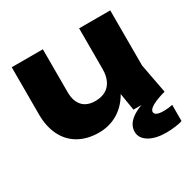

<svg xmlns="http://www.w3.org/2000/svg" viewBox="-171 -742 1124 1125"><g transform="rotate(-30 390.5 -179.5)"><path d="M48 -251.7V-571.8H258.6V-282.1Q258.6 -220.7 288.5 -187.9Q318.4 -155.1 374.6 -155.1Q415.6 -155.1 444.6 -171.6Q473.6 -188.1 488.7 -220Q503.9 -251.8 503.9 -297.1L568.4 -263.7Q557.2 -174.5 519.5 -111.5Q481.9 -48.5 425.6 -16.3Q369.2 15.9 301.5 15.9Q222.5 15.9 165.2 -16.7Q108 -49.4 78 -110Q48 -170.6 48 -251.7ZM503.9 -230.6V-571.8H714.5V-198.3L752 0H541.5ZM729.4 -12.4V0H752Q695 15.4 663.5 33Q632 50.5 632 68.3Q632 95.7 693.6 95.7Q723.8 95.7 752 89V198.6Q737.4 204.3 705.4 208.8Q673.4 213.2 641.5 213.2Q570.1 213.2 526.3 186.6Q482.5 159.9 482.5 116.3Q482.5 69.8 526.9 35.9Q571.4 2.1 660.7 -20.2Z"/></g></svg>

Font: Unbounded Variable
Style: Regular
Weight: 400
Designer: Luke Prowse, Jean-Baptiste Morizot, Fátima Lázaro, Florian Runge
Foundry: NaN
Version: Version 1.600;FEAKit 1.0